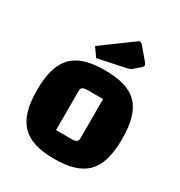

<svg xmlns="http://www.w3.org/2000/svg" viewBox="-175 -856 931 991"><g transform="rotate(30 290.5 -360.0)"><path d="M290.7 13.8Q223.4 13.8 175.2 -1.1Q127 -16 96.5 -47.6Q66.1 -79.1 51.6 -129.4Q37.2 -179.6 37.2 -250Q37.2 -321.2 51.6 -371.4Q66.1 -421.6 96.5 -453.2Q127 -484.7 175.2 -499.3Q223.4 -513.8 290.7 -513.8Q359 -513.8 407.2 -499.3Q455.4 -484.7 485.7 -453.2Q516 -421.6 530.1 -371.5Q544.2 -321.4 544.2 -250Q544.2 -179.6 530.1 -129.4Q516 -79.1 485.6 -47.6Q455.1 -16 406.9 -1.1Q358.7 13.8 290.7 13.8ZM225.6 -119.9H314.6Q339.1 -119.9 347.4 -125.6Q355.8 -131.4 355.8 -147.2V-380.1H266.7Q243.3 -380.1 234.4 -374.4Q225.6 -368.6 225.6 -352.8ZM219.3 -545 182.9 -596.5 363 -728.5Q368 -732.5 373.3 -732.5Q380.3 -732.5 388.9 -723L447.1 -654Q455.6 -644.5 455.6 -638.2Q455.6 -630.9 445.6 -621.9L410.2 -591.5Q404.7 -586.8 399.4 -584.4Q394.2 -582 385.2 -580Z"/></g></svg>

Font: Changa
Style: Regular
Weight: 400
Designer: Eduardo Rodriguez Tunni
Foundry: Eduardo Rodriguez Tunni
Version: Version 3.003